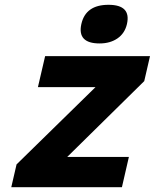

<svg xmlns="http://www.w3.org/2000/svg" viewBox="-20 -780 645 800"><path d="M517 -126 488 0H27L49 -95L378 -417H138L168 -546H605L581 -442L260 -126ZM509 -680Q500 -641 469.5 -620Q439 -599 395 -599Q301 -599 319 -680Q337 -760 432 -760Q527 -760 509 -680Z"/></svg>

Font: Passageway
Style: BdIt
Weight: 700
Foundry: Ascender Corporation
Version: Version 1.11